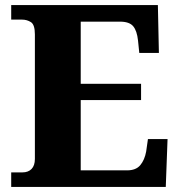

<svg xmlns="http://www.w3.org/2000/svg" viewBox="-20 -734 705 754"><path d="M24 0V-57H68Q91 -57 104 -70.5Q117 -84 117 -110V-599Q117 -637 101.5 -647Q86 -657 66 -657H24V-714H600L604 -526H527L522 -575Q518 -613 503 -631Q488 -649 451 -649H297V-405H534V-341H297V-65H479Q514 -65 531 -85.5Q548 -106 554 -139L561 -188H638L631 0Z"/></svg>

Font: Noto Serif Lao ExtraBold
Style: Regular
Weight: 800
Designer: Monotype Design Team
Foundry: Monotype Imaging Inc.
Version: Version 2.003; ttfautohint (v1.8.4.7-5d5b)